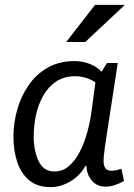

<svg xmlns="http://www.w3.org/2000/svg" viewBox="-20 -753 549 786"><path d="M418 -495H462Q447 -396 436.5 -328.5Q426 -261 419.5 -218.5Q413 -176 409.5 -151.5Q406 -127 405 -114.5Q404 -102 404 -94Q404 -76 411 -65Q418 -54 437 -54Q447 -54 457.5 -56.5Q468 -59 477 -62L488 -12Q472 -3 452 4Q432 11 413 11Q377 11 356 -13.5Q335 -38 334 -74H330Q307 -33 267.5 -10Q228 13 187 13Q133 13 99.5 -15Q66 -43 50.5 -90Q35 -137 35 -193Q35 -249 50.5 -304Q66 -359 97 -404Q128 -449 175 -476Q222 -503 286 -503Q317 -503 348.5 -491Q380 -479 407 -448V-389Q376 -416 347.5 -428.5Q319 -441 288 -441Q242 -441 209.5 -419Q177 -397 156.5 -360.5Q136 -324 127 -280.5Q118 -237 118 -194Q118 -136 138 -93.5Q158 -51 203 -51Q236 -51 261.5 -72.5Q287 -94 306 -130.5Q325 -167 337.5 -212.5Q350 -258 356 -307L371 -419ZM369 -733H491L329 -581H251Z"/></svg>

Font: Rosario
Style: Italic
Weight: 400
Italic angle: -8.05°
Designer: Hector Gatti
Foundry: Omnibus Type
Version: Version 1.201